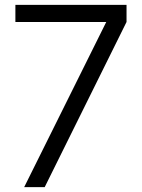

<svg xmlns="http://www.w3.org/2000/svg" viewBox="-20 -766 583 786"><path d="M79 0H163L498 -676V-746H43V-676H415Z"/></svg>

Font: Plus Jakarta Sans
Style: Regular
Weight: 400
Designer: Gumpita Rahayu
Foundry: Tokotype
Version: Version 2.004; ttfautohint (v1.8.3)